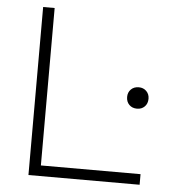

<svg xmlns="http://www.w3.org/2000/svg" viewBox="-52 -780 792 831"><g transform="rotate(5 344.0 -365.0)"><path d="M102 0V-730H152V-46H585V0ZM545 -327Q524 -327 511 -340Q498 -353 498 -374Q498 -394 511 -407Q524 -420 545 -420Q565 -420 578 -407Q591 -394 591 -374Q591 -353 578 -340Q565 -327 545 -327Z"/></g></svg>

Font: M PLUS 2 Light
Style: Regular
Weight: 300
Designer: Coji Morishita
Foundry: UNDERFOREST DESIGN
Version: Version 1.001